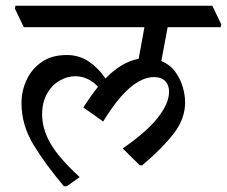

<svg xmlns="http://www.w3.org/2000/svg" viewBox="-20 -640 792 670"><path d="M213 10H203Q138 -67 96.5 -135.5Q55 -204 55 -280Q55 -323 73 -361.5Q91 -400 126 -424Q161 -448 213 -448Q257 -448 291 -424.5Q325 -401 348 -366Q375 -394 404 -411.5Q433 -429 464 -435L484 -545H63L32 -610L34 -620H721L752 -555L750 -545H565L543 -427Q574 -414 592 -389Q610 -364 618 -335.5Q626 -307 626 -283Q626 -225 585.5 -173Q545 -121 476 -63H468L408 -122Q490 -178 530 -228.5Q570 -279 570 -320Q570 -343 556.5 -357Q543 -371 517 -371Q477 -371 433 -333.5Q389 -296 340 -216L271 -265Q297 -306 322 -337Q306 -355 285.5 -364.5Q265 -374 243 -374Q214 -374 187 -358Q160 -342 143.5 -312Q127 -282 127 -241Q127 -191 155.5 -140.5Q184 -90 258 -22Z"/></svg>

Font: Tiro Devanagari Marathi
Style: Italic
Weight: 400
Italic angle: -11°
Designer: Devanagari: John Hudson & Fiona Ross, assisted by Paul Hanslow. Latin: John Hudson with Paul Hanslow, assisted by Kaja S
Foundry: Tiro Typeworks Ltd.
Version: Version 1.52